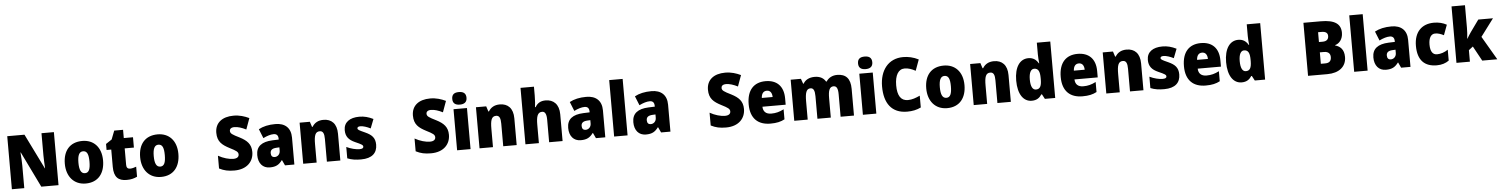

<svg xmlns="http://www.w3.org/2000/svg" viewBox="-18 -1671 20103 2575"><g transform="rotate(-5 10034.0 -383.0)"><path d="M698 0V-714H531V-414C531 -368 535 -297 538 -241H535L302 -714H70V0H237V-300C237 -349 233 -423 228 -481H232L466 0Z M1322 -278C1322 -461 1216 -563 1067 -563C898 -563 807 -452 807 -278C807 -107 905 10 1064 10C1235 10 1322 -109 1322 -278ZM990 -277C990 -375 1013 -424 1065 -424C1120 -424 1139 -375 1139 -278C1139 -180 1120 -129 1066 -129C1012 -129 990 -181 990 -277Z M1673 -137C1642 -137 1625 -155 1625 -191V-414H1749V-553H1625V-664H1506L1461 -548L1381 -495V-414H1444V-182C1444 -39 1506 10 1615 10C1677 10 1717 -2 1757 -21V-156C1727 -145 1701 -137 1673 -137Z M2336 -278C2336 -461 2230 -563 2081 -563C1912 -563 1821 -452 1821 -278C1821 -107 1919 10 2078 10C2249 10 2336 -109 2336 -278ZM2004 -277C2004 -375 2027 -424 2079 -424C2134 -424 2153 -375 2153 -278C2153 -180 2134 -129 2080 -129C2026 -129 2004 -181 2004 -277Z M3326 -217C3326 -322 3271 -375 3174 -425C3077 -473 3051 -489 3051 -524C3051 -550 3070 -570 3115 -570C3161 -570 3215 -553 3272 -524L3326 -673C3266 -702 3197 -724 3117 -724C2964 -724 2867 -649 2867 -515C2867 -395 2929 -347 3027 -296C3114 -252 3140 -235 3140 -200C3140 -169 3117 -147 3065 -147C3007 -147 2931 -168 2862 -207V-35C2928 -2 2982 10 3066 10C3240 10 3326 -94 3326 -217Z M3666 -563C3575 -563 3500 -546 3440 -513L3490 -389C3542 -415 3591 -430 3631 -430C3670 -430 3693 -410 3693 -362V-352L3608 -349C3465 -343 3388 -287 3388 -169C3388 -59 3447 10 3542 10C3626 10 3667 -15 3710 -73H3713L3747 0H3873V-363C3873 -494 3795 -563 3666 -563ZM3655 -245 3693 -247V-202C3693 -155 3660 -123 3619 -123C3589 -123 3570 -141 3570 -179C3570 -220 3594 -242 3655 -245Z M4313 -563C4242 -563 4192 -534 4161 -482H4153L4130 -553H3992V0H4173V-246C4173 -362 4189 -415 4251 -415C4296 -415 4311 -377 4311 -304V0H4492V-360C4492 -497 4421 -563 4313 -563Z M4989 -170C4989 -263 4943 -306 4857 -345C4773 -383 4758 -390 4758 -410C4758 -426 4773 -434 4800 -434C4835 -434 4889 -417 4935 -393L4983 -516C4920 -547 4863 -563 4796 -563C4667 -563 4586 -506 4586 -400C4586 -314 4627 -266 4710 -229C4797 -191 4815 -180 4815 -158C4815 -138 4798 -129 4760 -129C4715 -129 4646 -145 4587 -174V-21C4646 3 4701 10 4771 10C4921 10 4989 -60 4989 -170Z M5973 -217C5973 -322 5918 -375 5821 -425C5724 -473 5698 -489 5698 -524C5698 -550 5717 -570 5762 -570C5808 -570 5862 -553 5919 -524L5973 -673C5913 -702 5844 -724 5764 -724C5611 -724 5514 -649 5514 -515C5514 -395 5576 -347 5674 -296C5761 -252 5787 -235 5787 -200C5787 -169 5764 -147 5712 -147C5654 -147 5578 -168 5509 -207V-35C5575 -2 5629 10 5713 10C5887 10 5973 -94 5973 -217Z M6155 -776C6097 -776 6059 -755 6059 -691C6059 -629 6098 -607 6155 -607C6210 -607 6251 -629 6251 -691C6251 -755 6211 -776 6155 -776ZM6245 -553H6064V0H6245Z M6687 -563C6616 -563 6566 -534 6535 -482H6527L6504 -553H6366V0H6547V-246C6547 -362 6563 -415 6625 -415C6670 -415 6685 -377 6685 -304V0H6866V-360C6866 -497 6795 -563 6687 -563Z M7165 -641V-760H6984V0H7165V-247C7165 -358 7182 -415 7245 -415C7284 -415 7303 -378 7303 -304V0H7484V-360C7484 -498 7408 -563 7304 -563C7241 -563 7195 -540 7164 -485H7155C7160 -520 7165 -572 7165 -641Z M7852 -563C7761 -563 7686 -546 7626 -513L7676 -389C7728 -415 7777 -430 7817 -430C7856 -430 7879 -410 7879 -362V-352L7794 -349C7651 -343 7574 -287 7574 -169C7574 -59 7633 10 7728 10C7812 10 7853 -15 7896 -73H7899L7933 0H8059V-363C8059 -494 7981 -563 7852 -563ZM7841 -245 7879 -247V-202C7879 -155 7846 -123 7805 -123C7775 -123 7756 -141 7756 -179C7756 -220 7780 -242 7841 -245Z M8359 0V-760H8178V0Z M8729 -563C8638 -563 8563 -546 8503 -513L8553 -389C8605 -415 8654 -430 8694 -430C8733 -430 8756 -410 8756 -362V-352L8671 -349C8528 -343 8451 -287 8451 -169C8451 -59 8510 10 8605 10C8689 10 8730 -15 8773 -73H8776L8810 0H8936V-363C8936 -494 8858 -563 8729 -563ZM8718 -245 8756 -247V-202C8756 -155 8723 -123 8682 -123C8652 -123 8633 -141 8633 -179C8633 -220 8657 -242 8718 -245Z M9945 -217C9945 -322 9890 -375 9793 -425C9696 -473 9670 -489 9670 -524C9670 -550 9689 -570 9734 -570C9780 -570 9834 -553 9891 -524L9945 -673C9885 -702 9816 -724 9736 -724C9583 -724 9486 -649 9486 -515C9486 -395 9548 -347 9646 -296C9733 -252 9759 -235 9759 -200C9759 -169 9736 -147 9684 -147C9626 -147 9550 -168 9481 -207V-35C9547 -2 9601 10 9685 10C9859 10 9945 -94 9945 -217Z M10265 -563C10110 -563 10013 -467 10013 -273C10013 -81 10117 10 10282 10C10366 10 10422 -3 10474 -31V-166C10416 -136 10367 -123 10305 -123C10232 -123 10196 -161 10194 -225H10507V-310C10507 -476 10415 -563 10265 -563ZM10271 -434C10316 -434 10341 -400 10342 -343H10196C10200 -408 10230 -434 10271 -434Z M11229 -563C11164 -563 11113 -535 11082 -487H11074C11047 -533 11001 -563 10926 -563C10851 -563 10798 -532 10772 -485H10765L10741 -553H10603V0H10784V-244C10784 -358 10800 -415 10858 -415C10897 -415 10915 -381 10915 -303V0H11095V-260C11095 -362 11112 -415 11168 -415C11207 -415 11227 -384 11227 -303V0H11407V-360C11407 -500 11345 -563 11229 -563Z M11618 -776C11560 -776 11522 -755 11522 -691C11522 -629 11561 -607 11618 -607C11673 -607 11714 -629 11714 -691C11714 -755 11674 -776 11618 -776ZM11708 -553H11527V0H11708Z M12137 -570C12190 -570 12237 -552 12284 -526L12338 -674C12270 -709 12199 -724 12132 -724C11931 -724 11816 -572 11816 -355C11816 -131 11913 10 12123 10C12192 10 12252 -2 12309 -30V-189C12255 -164 12203 -144 12146 -144C12052 -144 12006 -215 12006 -354C12006 -489 12054 -570 12137 -570Z M12919 -278C12919 -461 12813 -563 12664 -563C12495 -563 12404 -452 12404 -278C12404 -107 12502 10 12661 10C12832 10 12919 -109 12919 -278ZM12587 -277C12587 -375 12610 -424 12662 -424C12717 -424 12736 -375 12736 -278C12736 -180 12717 -129 12663 -129C12609 -129 12587 -181 12587 -277Z M13340 -563C13269 -563 13219 -534 13188 -482H13180L13157 -553H13019V0H13200V-246C13200 -362 13216 -415 13278 -415C13323 -415 13338 -377 13338 -304V0H13519V-360C13519 -497 13448 -563 13340 -563Z M13800 10C13868 10 13905 -19 13935 -64H13943L13977 0H14116V-760H13935V-603C13935 -566 13939 -518 13943 -482H13938C13909 -532 13868 -563 13803 -563C13690 -563 13615 -461 13615 -277C13615 -93 13689 10 13800 10ZM13869 -135C13826 -135 13798 -179 13798 -276C13798 -370 13826 -415 13868 -415C13926 -415 13945 -370 13945 -282V-261C13944 -174 13924 -135 13869 -135Z M14466 -563C14311 -563 14214 -467 14214 -273C14214 -81 14318 10 14483 10C14567 10 14623 -3 14675 -31V-166C14617 -136 14568 -123 14506 -123C14433 -123 14397 -161 14395 -225H14708V-310C14708 -476 14616 -563 14466 -563ZM14472 -434C14517 -434 14542 -400 14543 -343H14397C14401 -408 14431 -434 14472 -434Z M15125 -563C15054 -563 15004 -534 14973 -482H14965L14942 -553H14804V0H14985V-246C14985 -362 15001 -415 15063 -415C15108 -415 15123 -377 15123 -304V0H15304V-360C15304 -497 15233 -563 15125 -563Z M15801 -170C15801 -263 15755 -306 15669 -345C15585 -383 15570 -390 15570 -410C15570 -426 15585 -434 15612 -434C15647 -434 15701 -417 15747 -393L15795 -516C15732 -547 15675 -563 15608 -563C15479 -563 15398 -506 15398 -400C15398 -314 15439 -266 15522 -229C15609 -191 15627 -180 15627 -158C15627 -138 15610 -129 15572 -129C15527 -129 15458 -145 15399 -174V-21C15458 3 15513 10 15583 10C15733 10 15801 -60 15801 -170Z M16125 -563C15970 -563 15873 -467 15873 -273C15873 -81 15977 10 16142 10C16226 10 16282 -3 16334 -31V-166C16276 -136 16227 -123 16165 -123C16092 -123 16056 -161 16054 -225H16367V-310C16367 -476 16275 -563 16125 -563ZM16131 -434C16176 -434 16201 -400 16202 -343H16056C16060 -408 16090 -434 16131 -434Z M16626 10C16694 10 16731 -19 16761 -64H16769L16803 0H16942V-760H16761V-603C16761 -566 16765 -518 16769 -482H16764C16735 -532 16694 -563 16629 -563C16516 -563 16441 -461 16441 -277C16441 -93 16515 10 16626 10ZM16695 -135C16652 -135 16624 -179 16624 -276C16624 -370 16652 -415 16694 -415C16752 -415 16771 -370 16771 -282V-261C16770 -174 16750 -135 16695 -135Z M17754 -714H17520V0H17780C17938 0 18036 -79 18036 -209C18036 -313 17982 -356 17918 -374V-379C17972 -393 18023 -448 18023 -536C18023 -654 17944 -714 17754 -714ZM17755 -439H17705V-571H17752C17808 -571 17835 -550 17835 -509C17835 -467 17811 -439 17755 -439ZM17705 -300H17761C17823 -300 17846 -267 17846 -224C17846 -176 17823 -146 17764 -146H17705Z M18322 0V-760H18141V0Z M18692 -563C18601 -563 18526 -546 18466 -513L18516 -389C18568 -415 18617 -430 18657 -430C18696 -430 18719 -410 18719 -362V-352L18634 -349C18491 -343 18414 -287 18414 -169C18414 -59 18473 10 18568 10C18652 10 18693 -15 18736 -73H18739L18773 0H18899V-363C18899 -494 18821 -563 18692 -563ZM18681 -245 18719 -247V-202C18719 -155 18686 -123 18645 -123C18615 -123 18596 -141 18596 -179C18596 -220 18620 -242 18681 -245Z M19253 10C19321 10 19373 -8 19417 -39V-186C19371 -155 19320 -137 19269 -137C19214 -137 19179 -178 19179 -275C19179 -369 19214 -417 19267 -417C19306 -417 19341 -405 19383 -384L19434 -521C19385 -548 19329 -563 19263 -563C19099 -563 18996 -460 18996 -274C18996 -77 19092 10 19253 10Z M19699 -460V-760H19518V0H19699V-155L19756 -199L19865 0H20068L19882 -318L20058 -553H19860L19746 -394C19730 -372 19708 -336 19693 -310H19690C19696 -356 19699 -413 19699 -460Z"/></g></svg>

Font: Noto Sans Sinhala SemiCondensed Black
Style: Regular
Weight: 900
Width: 4
Designer: Jelle Bosma - Monotype Design Team
Foundry: Monotype Imaging Inc.
Version: Version 2.006